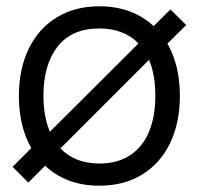

<svg xmlns="http://www.w3.org/2000/svg" viewBox="-20 -575 632 610"><path d="M571.5 -495.5 512 -436.5Q551.5 -366.5 551.5 -270.5Q551.5 -185.5 520.8 -121Q490 -56.5 432.2 -20.8Q374.5 15 295.5 15Q243 15 199.5 -1.2Q156 -17.5 123.5 -48.5L70 5L20 -45L79.5 -104.5Q40 -173.5 40 -270.5Q40 -355 71 -419.5Q102 -484 159.8 -519.5Q217.5 -555 295.5 -555Q348.5 -555 392 -538.8Q435.5 -522.5 468 -492L521.5 -545ZM118 -270.5Q118 -205 138.5 -156.5L420 -437Q374 -484.5 295.5 -484.5Q207.5 -484.5 162.8 -426.8Q118 -369 118 -270.5ZM473.5 -270.5Q473.5 -337.5 453.5 -385L172 -103.5Q218.5 -55.5 295.5 -55.5Q354 -55.5 394 -82.2Q434 -109 453.8 -157.2Q473.5 -205.5 473.5 -270.5Z"/></svg>

Font: CCSD_manrope
Style: Regular
Weight: 400
Designer: Mikhail Sharanda
Foundry: Mikhail Sharanda
Version: Version 4.503